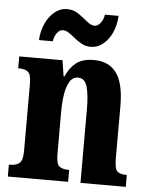

<svg xmlns="http://www.w3.org/2000/svg" viewBox="-54 -809 668 853"><g transform="rotate(5 280.0 -382.0)"><path d="M13 0V-53H17Q45 -53 60 -65Q75 -77 75 -122V-418Q75 -460 61.5 -471.5Q48 -483 21 -483H17V-536H210L221 -465H225Q241 -503 269.5 -526Q298 -549 350 -549Q416 -549 450 -503Q484 -457 484 -355V-124Q484 -77 496 -65Q508 -53 535 -53H539V0H337V-329Q337 -393 326.5 -429Q316 -465 286 -465Q262 -465 248.5 -442.5Q235 -420 229.5 -384.5Q224 -349 224 -309V-119Q224 -76 237.5 -64.5Q251 -53 278 -53H282V0ZM330 -606Q308 -606 290 -615.5Q272 -625 257 -637.5Q242 -650 228 -659.5Q214 -669 200 -669Q185 -669 173.5 -652.5Q162 -636 160 -616H98Q100 -656 115.5 -690Q131 -724 156 -744Q181 -764 210 -764Q240 -764 262 -748.5Q284 -733 303 -717Q322 -701 339 -701Q353 -701 365.5 -717.5Q378 -734 380 -754H441Q439 -713 424 -679.5Q409 -646 384 -626Q359 -606 330 -606Z"/></g></svg>

Font: Noto Serif Khmer ExtraCondensed ExtraBold
Style: Regular
Weight: 800
Width: 2
Designer: Danh Hong and the Monotype Design Team
Foundry: Monotype Imaging Inc.
Version: Version 2.004; ttfautohint (v1.8.4.7-5d5b)